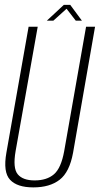

<svg xmlns="http://www.w3.org/2000/svg" viewBox="-20 -788 422 812"><path d="M121 4.5Q190.5 4.5 232.2 -27.8Q274 -60 289 -142L382 -675H344L251.5 -149Q238.5 -77 208.2 -51Q178 -25 126.5 -25Q76.5 -25 55 -51Q33.5 -77 46 -149L139.5 -675H101L7 -142Q-7.5 -60 22.5 -27.8Q52.5 4.5 121 4.5ZM178 -700.5H205.5L261.5 -751L300.5 -700.5H326.5L277 -767.5H250Z"/></svg>

Font: Anybody Condensed ExtraLight
Style: Italic
Weight: 250
Width: 3
Italic angle: -10°
Version: Version 1.113;gftools[0.9.25]